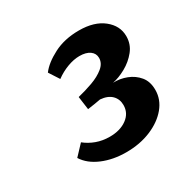

<svg xmlns="http://www.w3.org/2000/svg" viewBox="-97 -787 550 557"><g transform="rotate(-30 177.5 -508.5)"><path d="M176 -321Q132 -321 96.5 -336Q61 -351 44 -378L76 -412Q92 -399 112.5 -391.5Q133 -384 157 -384Q192 -384 214.5 -400.5Q237 -417 237 -444Q237 -464 224 -477Q211 -490 186 -492Q176 -490 166 -488.5Q156 -487 142 -485L136 -529Q161 -535 186 -544Q211 -553 227.5 -566.5Q244 -580 244 -598Q244 -613 231.5 -622Q219 -631 197 -631Q178 -631 156.5 -623Q135 -615 116 -601L94 -635Q111 -658 147.5 -677Q184 -696 233 -696Q284 -696 314 -672Q344 -648 344 -613Q344 -586 327.5 -565.5Q311 -545 287.5 -532Q264 -519 243 -515Q266 -516 288 -507.5Q310 -499 324.5 -481.5Q339 -464 339 -436Q339 -404 317.5 -378Q296 -352 259 -336.5Q222 -321 176 -321Z"/></g></svg>

Font: Yrsa
Style: Italic
Weight: 400
Italic angle: -7.10001°
Designer: Anna Giedrys (Yrsa+Rasa design), David Brezina (Yrsa art-direction, Rasa art-direction, design)
Foundry: Rosetta Type Foundry
Version: Version 2.004